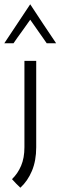

<svg xmlns="http://www.w3.org/2000/svg" viewBox="-46 -684 282 896"><path d="M49 192Q38 182 29 172.5Q20 163 10 152Q37 126 52.5 89.5Q68 53 68 3V-400H123V3Q123 66 103 113.5Q83 161 49 192ZM95 -664Q125 -619 155 -573Q185 -527 216 -482H172Q164 -494 154 -508Q144 -522 133.5 -537Q123 -552 113 -566.5Q103 -581 95 -592Q87 -581 77 -566.5Q67 -552 56 -537Q45 -522 35 -508Q25 -494 17 -482H-26Z"/></svg>

Font: Josefin Sans
Style: Regular
Weight: 400
Designer: Santiago Orozco
Foundry: Typemade
Version: Version 1.0